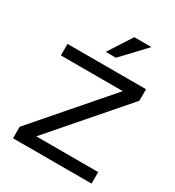

<svg xmlns="http://www.w3.org/2000/svg" viewBox="-166 -780 805 881"><g transform="rotate(30 237.0 -340.0)"><path d="M37 -500V-439H365L37 -61V0H453V-61H125L453 -439V-500ZM207 -556H261L378 -680H287Z"/></g></svg>

Font: LT Wave Text Light
Style: Regular
Weight: 300
Designer: Daniel Lyons
Version: Version 2.5 (Glyphs App)